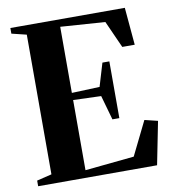

<svg xmlns="http://www.w3.org/2000/svg" viewBox="-83 -816 802 888"><g transform="rotate(-10 318.0 -371.5)"><path d="M94.5 -43.5V-699.5L25 -716.5V-743H562.5L578 -567H519.5L462.5 -694L253 -708.5V-398L384 -403L416.5 -511.5H449V-245H416.5L384 -360L253 -364.5V-35L483.5 -58L561.5 -216.5L623 -201.5L583 0H24.5V-26.5Z"/></g></svg>

Font: Merriweather 120pt
Style: Bold
Weight: 700
Designer: Eben Sorkin
Foundry: Eben Sorkin
Version: Version 2.100